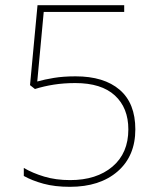

<svg xmlns="http://www.w3.org/2000/svg" viewBox="-20 -710 612 742"><path d="M250 12Q192 12 148 0Q104 -12 72 -30V-61Q106 -41 151 -27.5Q196 -14 251 -14Q353 -14 414.5 -66Q476 -118 476 -210Q476 -293 424 -341Q372 -389 271 -389Q227 -389 188.5 -383Q150 -377 115 -366L96 -381L125 -690H460V-664H149L124 -395Q152 -403 188.5 -409Q225 -415 272 -415Q382 -415 442.5 -363Q503 -311 503 -210Q503 -107 434.5 -47.5Q366 12 250 12Z"/></svg>

Font: Noto Sans Kannada Thin
Style: Regular
Weight: 100
Designer: Jelle Bosma - Monotype Design Team
Foundry: Monotype Imaging Inc.
Version: Version 2.005; ttfautohint (v1.8.4.7-5d5b)